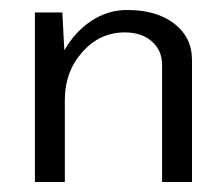

<svg xmlns="http://www.w3.org/2000/svg" viewBox="-20 -365 450 385"><path d="M50 0V-340H105L109 -264Q130 -301 163 -323Q196 -345 235 -345Q294 -345 329.5 -317.5Q365 -290 365 -245V0H305V-235Q305 -264 284.5 -282Q264 -300 230 -300Q180 -300 145 -260.5Q110 -221 110 -165V0Z"/></svg>

Font: Glametrix
Style: Regular
Weight: 500
Designer: gluk
Foundry: gluk
Version: Version 0.40